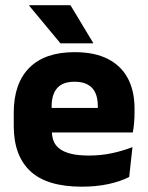

<svg xmlns="http://www.w3.org/2000/svg" viewBox="-20 -707 570 740"><path d="M295 12.5Q161 12.5 97 -47.2Q33 -107 33 -221.5V-272.5Q33 -385.5 93 -445.8Q153 -506 267.5 -506Q344.5 -506 395.8 -479.8Q447 -453.5 472.8 -405Q498.5 -356.5 498.5 -288.5V-272Q498.5 -253 496.8 -233.2Q495 -213.5 492 -196.5H354Q356 -225.5 356.5 -251.2Q357 -277 357 -298Q357 -328.5 347.5 -349.2Q338 -370 318.2 -381Q298.5 -392 267.5 -392Q221.5 -392 200.2 -367.2Q179 -342.5 179 -297V-252L180 -235.5V-200.5Q180 -181.5 186.2 -164.5Q192.5 -147.5 208.2 -134.8Q224 -122 251.8 -114.8Q279.5 -107.5 322.5 -107.5Q368 -107.5 410 -116.2Q452 -125 490.5 -140L478 -25Q444 -7.5 397.5 2.5Q351 12.5 295 12.5ZM114 -196.5V-291H461V-196.5ZM251.5 -687 339 -542V-540H213L92.5 -685V-687Z"/></svg>

Font: Anek Tamil
Style: Bold
Weight: 700
Designer: Aadarsh Rajan (Tamil), Yesha Goshar (Latin)
Foundry: Ek Type
Version: Version 1.003